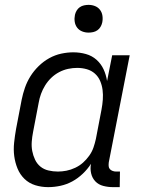

<svg xmlns="http://www.w3.org/2000/svg" viewBox="-20 -757 590 789"><path d="M178 12Q150 12 124.5 4Q99 -4 80.5 -22Q62 -40 52 -64.5Q42 -89 38.5 -115.5Q35 -142 38 -170.5Q41 -199 46 -227L69 -347Q74 -372 82.5 -396.5Q91 -421 105 -443.5Q119 -466 139 -485.5Q159 -505 182.5 -518Q206 -531 231.5 -536.5Q257 -542 281 -542Q308 -542 333 -535Q358 -528 376.5 -511.5Q395 -495 405.5 -472.5Q416 -450 420 -424L441 -530H513L427 -90Q426 -82 426.5 -74.5Q427 -67 431.5 -62Q436 -57 443 -54.5Q450 -52 457 -52H473L472 12H444Q424 12 404.5 7Q385 2 372 -11.5Q359 -25 354.5 -44.5Q350 -64 354 -84Q340 -62 320 -43Q300 -24 277 -11.5Q254 1 228.5 6.5Q203 12 178 12ZM218 -52Q235 -52 253 -55.5Q271 -59 289 -67.5Q307 -76 321 -88.5Q335 -101 346.5 -117Q358 -133 364 -150.5Q370 -168 374 -186L397 -306Q401 -327 402.5 -347.5Q404 -368 401.5 -387.5Q399 -407 391.5 -424.5Q384 -442 370 -454.5Q356 -467 337 -472.5Q318 -478 297 -478Q279 -478 260 -474Q241 -470 223 -460.5Q205 -451 190.5 -437Q176 -423 165.5 -406Q155 -389 148.5 -371Q142 -353 139 -335L116 -215Q112 -195 110.5 -175Q109 -155 112.5 -136.5Q116 -118 124 -101Q132 -84 146 -72.5Q160 -61 179 -56.5Q198 -52 218 -52ZM344 -623Q330 -623 317.5 -628Q305 -633 297 -643.5Q289 -654 287 -668Q285 -682 288 -696Q290 -705 295 -713.5Q300 -722 308 -727.5Q316 -733 325.5 -735Q335 -737 344 -737Q358 -737 370.5 -732Q383 -727 391 -716.5Q399 -706 401 -692Q403 -678 400 -664Q398 -655 393 -646.5Q388 -638 380 -632.5Q372 -627 362.5 -625Q353 -623 344 -623Z"/></svg>

Font: Lode
Style: Italic
Weight: 400
Italic angle: -11°
Monospace: yes
Designer: Belleve Invis
Foundry: Belleve Invis
Version: Version 29.2.0; ttfautohint (v1.8.3)